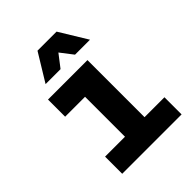

<svg xmlns="http://www.w3.org/2000/svg" viewBox="-238 -993 1125 1125"><g transform="rotate(-45 325.0 -430.5)"><path d="M111 -615H438V-142H603V0H111V-142H276V-473H111ZM165 -689 270 -861H428L533 -689H409L305 -824H393L289 -689Z"/></g></svg>

Font: Martian Mono SemiCondensed
Style: Bold
Weight: 700
Width: 4
Designer: Roman Shamin
Foundry: Evil Martians
Version: Version 1.000